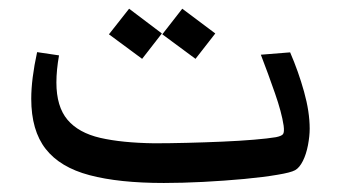

<svg xmlns="http://www.w3.org/2000/svg" viewBox="-20 -400 758 432"><path d="M419.9 -267.6 345.2 -322.8 390.1 -380.4 464.4 -324.7ZM299.8 -267.6 225.1 -322.8 270.5 -380.4 344.2 -324.7ZM348.6 11.7Q247.6 11.7 181.4 -5.9Q115.2 -23.4 82.8 -64.9Q50.3 -106.4 50.3 -177.7Q50.3 -222.2 63.5 -282.7L112.8 -275.4Q106.9 -242.2 106.9 -214.4Q106.9 -160.2 131.8 -130.6Q156.7 -101.1 205.6 -89.8Q254.4 -78.6 326.7 -77.6Q360.4 -77.6 400.4 -78.6Q440.4 -79.6 480 -81.3Q519.5 -83 551.5 -85.7Q583.5 -88.4 600.6 -91.3Q613.3 -93.8 616.7 -98.1Q620.1 -102.5 618.2 -117.2Q613.8 -147 598.6 -190.4Q583.5 -233.9 566.9 -276.9L632.8 -282.2Q651.4 -239.3 664.1 -193.8Q676.8 -148.4 676.8 -110.4Q676.8 -93.8 672.9 -73.2Q668.9 -52.7 661.6 -38.1Q653.8 -22.5 644 -17.1Q634.3 -11.7 604.5 -6.8Q573.7 -1.5 529.3 2.7Q484.9 6.8 437 9.3Q389.2 11.7 348.6 11.7Z"/></svg>

Font: Markazi Text Medium
Style: Regular
Weight: 500
Designer: Borna Izadpanah (Arabic designer), Fiona Ross (Arabic design director) and Florian Runge (Latin designer)
Foundry: Borna Izadpanah and Florian Runge
Version: Version 1.001